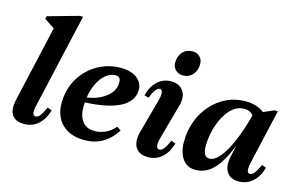

<svg xmlns="http://www.w3.org/2000/svg" viewBox="-95 -1005 1956 1259"><g transform="rotate(15 883.0 -375.5)"><path d="M139 14Q14 14 48 -132L164 -642L94 -688L99 -707L306 -765H330L185 -129Q167 -53 197 -53Q213 -53 227 -70.5Q241 -88 260 -130L290 -119Q272 -56 232.5 -21Q193 14 139 14Z M547 14Q451 14 395.5 -39Q340 -92 340 -183Q340 -251 364 -309.5Q388 -368 431.5 -412Q475 -456 533 -481Q591 -506 657 -506Q725 -506 766 -476Q807 -446 807 -396Q807 -319 724.5 -275.5Q642 -232 486 -226Q485 -211 485 -197Q485 -132 513.5 -96.5Q542 -61 595 -61Q676 -61 734 -127L761 -108Q682 14 547 14ZM638 -450Q602 -450 571.5 -425.5Q541 -401 519.5 -358Q498 -315 490 -260Q569 -272 620 -312.5Q671 -353 671 -411Q671 -450 638 -450Z M979 14Q918 14 893.5 -25.5Q869 -65 887 -132L950 -363Q960 -399 957 -419Q954 -439 939 -439Q911 -439 882 -364L852 -372Q868 -435 907 -470.5Q946 -506 998 -506Q1055 -506 1081.5 -467.5Q1108 -429 1091 -368L1025 -129Q1015 -93 1018.5 -73Q1022 -53 1037 -53Q1053 -53 1067 -70.5Q1081 -88 1100 -130L1130 -119Q1112 -56 1072.5 -21Q1033 14 979 14ZM1061 -563Q1030 -563 1010.5 -582.5Q991 -602 991 -631Q991 -676 1016.5 -704Q1042 -732 1083 -732Q1114 -732 1133 -713Q1152 -694 1152 -664Q1152 -620 1126.5 -591.5Q1101 -563 1061 -563Z M1299 14Q1244 14 1212.5 -29Q1181 -72 1181 -146Q1181 -221 1205.5 -286.5Q1230 -352 1274.5 -401.5Q1319 -451 1377.5 -478.5Q1436 -506 1504 -506Q1579 -506 1631 -467L1700 -497H1724L1640 -129Q1623 -53 1652 -53Q1668 -53 1682 -70.5Q1696 -88 1715 -130L1745 -119Q1727 -56 1687.5 -21Q1648 14 1594 14Q1536 14 1511.5 -26.5Q1487 -67 1504 -138L1518 -201H1516Q1470 -87 1418.5 -36.5Q1367 14 1299 14ZM1326 -156Q1326 -81 1370 -81Q1404 -81 1440 -124Q1476 -167 1509.5 -245Q1543 -323 1570 -427Q1550 -456 1508 -456Q1464 -456 1430.5 -427Q1397 -398 1373.5 -352.5Q1350 -307 1338 -255Q1326 -203 1326 -156Z"/></g></svg>

Font: Platypi SemiBold
Style: Italic
Weight: 600
Italic angle: -13°
Designer: David Sargent
Foundry: Bolt Cutter Type
Version: Version 1.200; ttfautohint (v1.8.4.7-5d5b)